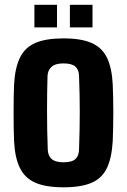

<svg xmlns="http://www.w3.org/2000/svg" viewBox="-20 -769 527 798"><path d="M244 9.5Q171 9.5 127.2 -9.5Q83.5 -28.5 62.8 -70.8Q42 -113 38.5 -182Q37.5 -203 37 -234Q36.5 -265 36.5 -299.8Q36.5 -334.5 37 -366Q37.5 -397.5 38.5 -418.5Q42.5 -488.5 63.5 -530.5Q84.5 -572.5 128 -591Q171.5 -609.5 244 -609.5Q318 -609.5 361.5 -590Q405 -570.5 425 -528.5Q445 -486.5 448.5 -418.5Q449.5 -397.5 450.2 -366Q451 -334.5 451 -300.2Q451 -266 450.2 -234.8Q449.5 -203.5 448.5 -182Q444.5 -113 424.5 -70.8Q404.5 -28.5 361 -9.5Q317.5 9.5 244 9.5ZM244 -94.5Q279 -94.5 293.5 -108Q308 -121.5 308.5 -147.5Q310 -191.5 310.8 -229.8Q311.5 -268 311.5 -303.8Q311.5 -339.5 310.8 -376Q310 -412.5 308.5 -453.5Q308 -479 293.2 -492.2Q278.5 -505.5 244 -505.5Q210 -505.5 194.2 -491.2Q178.5 -477 177.5 -453Q176.5 -421 176 -384.2Q175.5 -347.5 175.5 -308Q175.5 -268.5 176.2 -228.2Q177 -188 178.5 -147.5Q179.5 -121.5 194.8 -108Q210 -94.5 244 -94.5ZM270.5 -655V-749H364.5V-655ZM123 -655V-749H217V-655Z"/></svg>

Font: Big Shoulders Thin ExtraBold
Style: Regular
Weight: 800
Version: Version 2.002